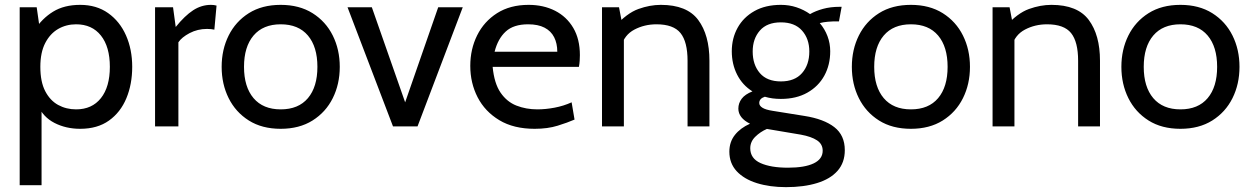

<svg xmlns="http://www.w3.org/2000/svg" viewBox="-20 -520 5152 790"><path d="M61 242V-490H131L147 -378L122 -396Q153 -444 198.5 -472Q244 -500 310 -500Q377 -500 425 -466Q473 -432 498.5 -374.2Q524 -316.5 524 -245Q524 -173.5 500 -115.8Q476 -58 428.5 -24Q381 10 310 10Q251.5 10 204.2 -14.2Q157 -38.5 136 -87L151 -105V242ZM293 -70Q358.5 -70 395.2 -116.2Q432 -162.5 432 -245Q432 -327.5 395.2 -373.8Q358.5 -420 293 -420Q252.5 -420 219.2 -400.8Q186 -381.5 166 -342.8Q146 -304 146 -245Q146 -183.5 166 -145Q186 -106.5 219.2 -88.2Q252.5 -70 293 -70Z M618 0V-490H692L703 -409Q740.5 -455.5 774.8 -477.8Q809 -500 848 -500Q860.5 -500 871 -497L862 -398Q855.5 -399.5 848.2 -400.2Q841 -401 832 -401Q793 -401 760.2 -383.8Q727.5 -366.5 714 -346V0Z M1135 10Q1058 10 1003.8 -24.2Q949.5 -58.5 920.8 -116.2Q892 -174 892 -245Q892 -316 920.8 -373.8Q949.5 -431.5 1003.8 -465.8Q1058 -500 1135 -500Q1211.5 -500 1266 -465.8Q1320.5 -431.5 1349.2 -373.8Q1378 -316 1378 -245Q1378 -174 1349.2 -116.2Q1320.5 -58.5 1266 -24.2Q1211.5 10 1135 10ZM1135 -70Q1208 -70 1247 -116.2Q1286 -162.5 1286 -245Q1286 -327.5 1247 -373.8Q1208 -420 1135 -420Q1062.5 -420 1023.2 -373.8Q984 -327.5 984 -245Q984 -162.5 1023.2 -116.2Q1062.5 -70 1135 -70Z M1597 0 1410 -490H1510L1647 -99L1783 -490H1884L1698 0Z M2180 10Q2093.5 10 2034.5 -25.5Q1975.5 -61 1945.2 -119.8Q1915 -178.5 1915 -249Q1915 -317.5 1943.2 -374.5Q1971.5 -431.5 2025.2 -465.8Q2079 -500 2155 -500Q2216 -500 2263.8 -475.8Q2311.5 -451.5 2338.8 -405.2Q2366 -359 2366 -293Q2366 -282.5 2365.2 -270.2Q2364.5 -258 2362 -245H2007Q2013.5 -177 2039.5 -139Q2065.5 -101 2105 -85.5Q2144.5 -70 2191 -70Q2225 -70 2262 -77Q2299 -84 2332 -99L2344 -28Q2315.5 -15.5 2274.5 -2.8Q2233.5 10 2180 10ZM2015 -307H2273Q2273 -341.5 2260 -367Q2247 -392.5 2220.5 -406.2Q2194 -420 2153 -420Q2093 -420 2060.8 -390.2Q2028.5 -360.5 2015 -307Z M2457 0V-490H2527L2545 -396L2510 -411Q2559.5 -466 2606.8 -483Q2654 -500 2699 -500Q2806.5 -500 2852.8 -438Q2899 -376 2899 -270V0H2809V-270Q2809 -348 2780 -384Q2751 -420 2681 -420Q2631.5 -420 2590.2 -398.2Q2549 -376.5 2536 -329L2547 -384V0Z M3214 250Q3147 250 3094.2 233.5Q3041.5 217 3011.2 184.5Q2981 152 2981 104Q2981 64 3003.8 35.2Q3026.5 6.5 3066 -11Q3042.5 -22.5 3030.2 -38.2Q3018 -54 3018 -73Q3018 -95.5 3031.8 -113.8Q3045.5 -132 3076 -144Q3035 -169.5 3013 -212.8Q2991 -256 2991 -309Q2991 -362.5 3015 -405.8Q3039 -449 3084.2 -474.5Q3129.5 -500 3193 -500Q3227 -500 3257.2 -490Q3287.5 -480 3313 -462Q3335.5 -475 3366.2 -483.5Q3397 -492 3435 -492Q3437.5 -492 3439.2 -492Q3441 -492 3443 -492L3432 -432Q3426 -432 3420.5 -432Q3415 -432 3409 -432Q3404 -432 3386 -430.5Q3368 -429 3353 -425Q3373.5 -401 3384.8 -371.2Q3396 -341.5 3396 -309Q3396 -253 3371.8 -208.8Q3347.5 -164.5 3302 -138.8Q3256.5 -113 3193 -113Q3175 -113 3158.5 -115.2Q3142 -117.5 3127 -122Q3104 -114.5 3104 -96Q3104 -85 3117 -76.8Q3130 -68.5 3159 -64L3290 -43Q3369.5 -30.5 3412.8 3Q3456 36.5 3456 98Q3456 149 3426.2 182.8Q3396.5 216.5 3342 233.2Q3287.5 250 3214 250ZM3222 170Q3291 170 3328 152.2Q3365 134.5 3365 100Q3365 73 3341.8 57.5Q3318.5 42 3275 34L3135.5 10.5Q3108 22.5 3087.5 42.8Q3067 63 3067 90Q3067 132 3109.2 151Q3151.5 170 3222 170ZM3193 -185Q3250 -185 3280 -219.2Q3310 -253.5 3310 -308Q3310 -360.5 3280 -394.2Q3250 -428 3193 -428Q3136 -428 3106.5 -394.2Q3077 -360.5 3077 -308Q3077 -253.5 3106.5 -219.2Q3136 -185 3193 -185Z M3728 10Q3651 10 3596.8 -24.2Q3542.5 -58.5 3513.8 -116.2Q3485 -174 3485 -245Q3485 -316 3513.8 -373.8Q3542.5 -431.5 3596.8 -465.8Q3651 -500 3728 -500Q3804.5 -500 3859 -465.8Q3913.5 -431.5 3942.2 -373.8Q3971 -316 3971 -245Q3971 -174 3942.2 -116.2Q3913.5 -58.5 3859 -24.2Q3804.5 10 3728 10ZM3728 -70Q3801 -70 3840 -116.2Q3879 -162.5 3879 -245Q3879 -327.5 3840 -373.8Q3801 -420 3728 -420Q3655.5 -420 3616.2 -373.8Q3577 -327.5 3577 -245Q3577 -162.5 3616.2 -116.2Q3655.5 -70 3728 -70Z M4064 0V-490H4134L4152 -396L4117 -411Q4166.5 -466 4213.8 -483Q4261 -500 4306 -500Q4413.5 -500 4459.8 -438Q4506 -376 4506 -270V0H4416V-270Q4416 -348 4387 -384Q4358 -420 4288 -420Q4238.5 -420 4197.2 -398.2Q4156 -376.5 4143 -329L4154 -384V0Z M4837 10Q4760 10 4705.8 -24.2Q4651.5 -58.5 4622.8 -116.2Q4594 -174 4594 -245Q4594 -316 4622.8 -373.8Q4651.5 -431.5 4705.8 -465.8Q4760 -500 4837 -500Q4913.5 -500 4968 -465.8Q5022.5 -431.5 5051.2 -373.8Q5080 -316 5080 -245Q5080 -174 5051.2 -116.2Q5022.5 -58.5 4968 -24.2Q4913.5 10 4837 10ZM4837 -70Q4910 -70 4949 -116.2Q4988 -162.5 4988 -245Q4988 -327.5 4949 -373.8Q4910 -420 4837 -420Q4764.5 -420 4725.2 -373.8Q4686 -327.5 4686 -245Q4686 -162.5 4725.2 -116.2Q4764.5 -70 4837 -70Z"/></svg>

Font: Cabin Resolve
Style: Regular-Resolve
Weight: 400
Designer: Pablo Impallari
Foundry: Pablo Impallari. http://www.impallari.com Igino Marini. http://www.ikern.com
Version: Version 3.001